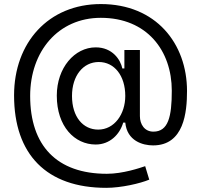

<svg xmlns="http://www.w3.org/2000/svg" viewBox="-20 -720 976 932"><path d="M495.7 191.8C568.2 191.8 660.5 170.5 704.5 152L684.7 86.6C659.1 95.2 576.7 123.6 498.6 123.6C255.7 123.6 126.4 -12.8 126.4 -254.3C126.4 -470.2 262.1 -633.5 469.5 -633.5C693.2 -633.5 813.9 -474.4 813.9 -279.8C813.9 -153.4 796.9 -81 724.4 -81C681.8 -81 659.1 -116.5 659.1 -156.2V-477.3H583.8V-387.8H573.9C565 -429.7 526.3 -490.1 444.6 -490.1C342.3 -490.1 255.7 -391.3 255.7 -255.7C255.7 -105.8 342.3 -18.5 444.6 -18.5C512.8 -18.5 561.1 -66.8 578.1 -125H588.1C596.6 -35.5 673.3 -14.2 723 -14.2C873.6 -14.2 887.8 -176.1 887.8 -278.4C887.8 -508.5 737.2 -700.3 469.5 -700.3C215.2 -700.3 48.3 -512.8 48.3 -257.1C48.3 29.8 206 191.8 495.7 191.8ZM456.7 -90.9C383.5 -90.9 329.5 -152 329.5 -254.3C329.5 -352.3 383.5 -419 459.5 -419C535.5 -419 588.1 -352.3 588.1 -254.3C588.1 -166.2 535.5 -90.9 456.7 -90.9Z"/></svg>

Font: Riot Sans 2.0
Style: Regular
Weight: 400
Designer: Rasmus Andersson
Foundry: rsms
Version: Version 3.006;hotconv 1.0.109;makeotfexe 2.5.65596